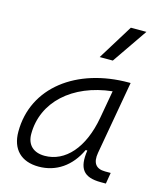

<svg xmlns="http://www.w3.org/2000/svg" viewBox="-119 -882 823 978"><g transform="rotate(15 293.0 -392.5)"><path d="M177.7 10.3C269.5 10.3 344.7 -41 387.7 -133.3H396.5C381.8 -36.1 412.1 4.9 504.4 4.9H531.2L541 -53.7H511.7C461.9 -53.7 442.9 -82 452.1 -135.7L520.5 -522.5H511.2C237.3 -522.5 32.2 -370.1 32.2 -135.3C32.2 -43 85 10.3 177.7 10.3ZM192.9 -50.8C133.8 -50.8 98.6 -83.5 98.6 -141.1C98.6 -309.6 236.3 -435.5 442.9 -458L417 -312.5C387.7 -145.5 300.8 -50.8 192.9 -50.8ZM334 -609.4H403.3L530.8 -794.9H448.7Z"/></g></svg>

Font: Cascadia Mono NF Light
Style: Italic
Weight: 300
Italic angle: -10°
Monospace: yes
Designer: Aaron Bell
Foundry: Saja Typeworks
Version: Version 2404.023